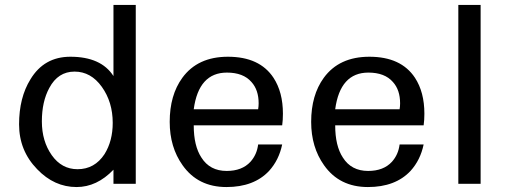

<svg xmlns="http://www.w3.org/2000/svg" viewBox="-20 -742 2040 775"><path d="M528 0H438V-57Q371 13 289 13Q199 13 130 -59Q57 -134 57 -240Q57 -348 103 -422Q158 -513 264 -513Q388 -513 438 -435V-722H528ZM435 -246Q435 -330 391 -391.5Q347 -453 281 -453Q214 -453 179 -387Q149 -332 149 -252Q149 -172 189 -115.5Q229 -59 293 -59Q362 -59 402 -120Q435 -173 435 -246Z M1122 -283Q1122 -257 1119 -236H762Q762 -153 793 -106Q827 -52 895 -52Q957 -52 991 -89Q1017 -118 1022 -159H1119Q1106 -96 1066 -52Q1005 13 894 13Q779 13 717 -75Q665 -148 665 -250Q665 -358 716 -428Q778 -513 900 -513Q1028 -513 1084 -428Q1122 -370 1122 -283ZM1022 -301Q1024 -313 1024 -325Q1024 -379 995 -411Q962 -449 896 -449Q782 -449 762 -301Z M1693 -283Q1693 -257 1690 -236H1333Q1333 -153 1364 -106Q1398 -52 1466 -52Q1528 -52 1562 -89Q1588 -118 1593 -159H1690Q1677 -96 1637 -52Q1576 13 1465 13Q1350 13 1288 -75Q1236 -148 1236 -250Q1236 -358 1287 -428Q1349 -513 1471 -513Q1599 -513 1655 -428Q1693 -370 1693 -283ZM1593 -301Q1595 -313 1595 -325Q1595 -379 1566 -411Q1533 -449 1467 -449Q1353 -449 1333 -301Z M1920 0H1830V-722H1920Z"/></svg>

Font: Mingzat
Style: Regular
Weight: 400
Designer: Jason Glavy (Lepcha), Lorna Priest (Lepcha additions), Walt Agee (Sophia), Victor Gaultney (Sophia)
Foundry: SIL International
Version: Version 0.100